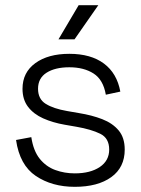

<svg xmlns="http://www.w3.org/2000/svg" viewBox="-20 -708 544 742"><path d="M42 -167 101 -178Q109 -125 133.5 -94.5Q158 -64 193.5 -51Q229 -38 269 -38Q329 -38 365.5 -62.5Q402 -87 402 -130Q402 -174 367.5 -191Q333 -208 276 -218L230 -226Q184 -234 147 -250.5Q110 -267 88.5 -295Q67 -323 67 -365Q67 -428 116.5 -464Q166 -500 248 -500Q331 -500 381.5 -462.5Q432 -425 445 -354L389 -342Q379 -400 341.5 -424Q304 -448 248 -448Q193 -448 160 -427Q127 -406 127 -365Q127 -325 157 -306.5Q187 -288 239 -279L285 -271Q335 -263 375 -247.5Q415 -232 438.5 -204Q462 -176 462 -130Q462 -61 410 -23.5Q358 14 269 14Q181 14 118.5 -28Q56 -70 42 -167ZM206 -556 284 -688H360L268 -556Z"/></svg>

Font: Space Grotesk Frontify Light
Style: Regular
Weight: 300
Designer: Florian Karsten
Version: Version 2.000